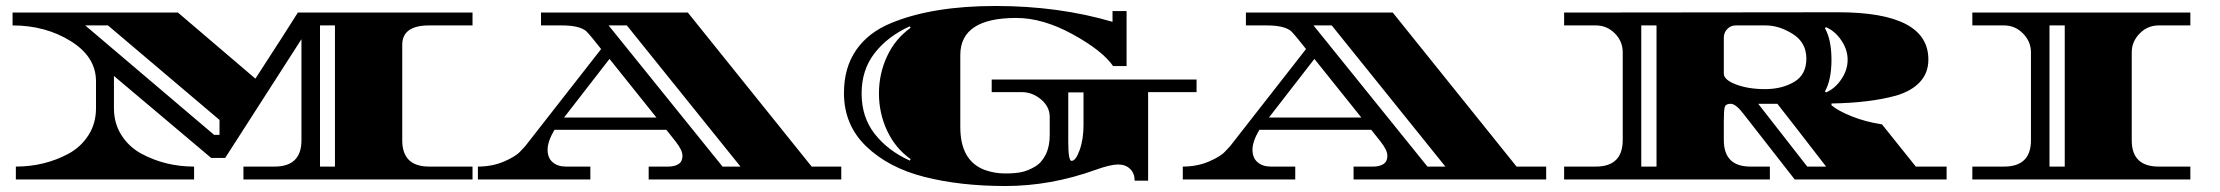

<svg xmlns="http://www.w3.org/2000/svg" viewBox="-20 -600 7423 642"><path d="M1050 -515V-43H1100V-515ZM834 -337Q943 -505 976 -558H1560V-515H1415Q1325 -515 1325 -450V-131Q1325 -43 1415 -43H1560V0H794V-43H898Q988 -43 988 -131V-469L733 -72H686L361 -346V-238Q361 -187 386.5 -147.5Q412 -108 453 -86Q533 -43 629 -43V0H33V-43Q129 -43 209 -86Q250 -108 275.5 -147.5Q301 -187 301 -238V-328Q301 -410 216.5 -462.5Q132 -515 22 -515V-558H575ZM714 -149V-199Q382 -480 341 -515H265Q332 -458 696 -149Z M2793 -43V0H2149V-43H2215Q2236 -43 2249 -51.5Q2262 -60 2262 -79Q2262 -98 2239 -127L2208 -166H1834Q1811 -127 1811 -99.5Q1811 -72 1828 -57.5Q1845 -43 1872 -43H1954V0H1578V-43Q1626 -43 1665.5 -60Q1705 -77 1720 -94L1736 -111L1990 -436L1962 -471Q1948 -488 1940 -496Q1917 -515 1859 -515H1789V-558H2280L2694 -43ZM2015 -515 2396 -43H2456L2076 -515ZM2018 -403 1866 -207H2175Z M3296 -334H3981V-292H3819V4H3774Q3774 -20 3759 -35Q3744 -50 3718.5 -50Q3693 -50 3643 -32Q3493 22 3342 22Q3191 22 3071 -8.5Q2951 -39 2876.5 -110.5Q2802 -182 2802 -289Q2802 -374 2843 -433Q2884 -492 2960 -523Q3098 -580 3309 -580Q3520 -580 3700 -527V-563H3747V-379H3702Q3666 -431 3566.5 -485.5Q3467 -540 3378 -540Q3191 -540 3191 -416V-175Q3191 -63 3272 -32Q3305 -20 3341 -20Q3377 -20 3398 -25Q3419 -30 3441 -43Q3463 -56 3476.5 -83Q3490 -110 3490 -148V-209Q3490 -243 3461 -267.5Q3432 -292 3396 -292H3296ZM3603 -182V-291H3552V-126Q3552 -62 3563 -62Q3577 -62 3590 -98Q3603 -134 3603 -182ZM3025 -507 3022 -512Q2949 -479 2905 -423Q2861 -367 2861 -287.5Q2861 -208 2905 -152Q2949 -96 3022 -63L3025 -68Q2974 -104 2946.5 -162.5Q2919 -221 2919 -287.5Q2919 -354 2946.5 -412.5Q2974 -471 3025 -507Z M5150 -43V0H4506V-43H4572Q4593 -43 4606 -51.5Q4619 -60 4619 -79Q4619 -98 4596 -127L4565 -166H4191Q4168 -127 4168 -99.5Q4168 -72 4185 -57.5Q4202 -43 4229 -43H4311V0H3935V-43Q3983 -43 4022.5 -60Q4062 -77 4077 -94L4093 -111L4347 -436L4319 -471Q4305 -488 4297 -496Q4274 -515 4216 -515H4146V-558H4637L5051 -43ZM4372 -515 4753 -43H4813L4433 -515ZM4375 -403 4223 -207H4532Z M6489 -43V0H5981L5810 -219Q5784 -253 5767 -253Q5750 -253 5747 -241.5Q5744 -230 5744 -195V-132Q5744 -43 5833 -43H5898V0H5210V-43H5316Q5406 -43 5406 -132V-425Q5406 -462 5379.5 -488.5Q5353 -515 5316 -515H5210V-558Q5980 -559 6126 -559Q6428 -559 6428 -401Q6428 -356 6399.5 -325.5Q6371 -295 6319 -280Q6231 -256 6104 -254V-248Q6125 -230 6170.5 -211.5Q6216 -193 6273 -184L6386 -43ZM5468 -43H5519V-515H5468ZM5744 -474V-354Q5744 -333 5785 -317.5Q5826 -302 5882 -302Q5938 -302 5979 -326Q6020 -350 6020 -404Q6020 -458 5974.5 -486.5Q5929 -515 5884 -515H5784Q5767 -515 5755.5 -503Q5744 -491 5744 -474ZM5859 -253 6023 -43H6086Q5978 -183 5923 -253ZM6086 -509 6082 -506Q6104 -467 6104 -400Q6104 -333 6082 -294L6086 -291Q6116 -304 6137 -335Q6158 -366 6158 -400Q6158 -434 6137 -465Q6116 -496 6086 -509Z M7108 -425V-131Q7108 -43 7198 -43H7304V0H6575V-43H6681Q6771 -43 6771 -131V-425Q6771 -461 6744.5 -488Q6718 -515 6681 -515H6575V-558H7304V-515H7198Q7161 -515 7134.5 -488Q7108 -461 7108 -425ZM6884 -43V-515H6833V-43Z"/></svg>

Font: Diplomata SC
Style: Regular
Weight: 400
Width: 7
Designer: Eduardo Rodriguez Tunni
Foundry: Eduardo Rodriguez Tunni
Version: Version 1.001